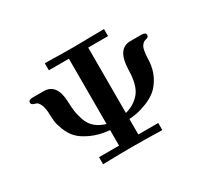

<svg xmlns="http://www.w3.org/2000/svg" viewBox="-134 -908 1230 1129"><g transform="rotate(-30 480.5 -343.0)"><path d="M81 -529Q81 -547 111 -547H185Q273 -547 278 -422Q279 -382 283 -354.5Q287 -327 299 -291.5Q311 -256 338.5 -231.5Q366 -207 409 -195V-638H273V-686Q398 -683 464 -683L675 -686V-638H540V-194Q603 -211 640.5 -256.5Q678 -302 680 -404Q683 -547 774 -547H849Q878 -547 878 -529Q878 -525 876.5 -522Q875 -519 873.5 -517Q872 -515 868.5 -513.5Q865 -512 863.5 -511.5Q862 -511 858 -510L854 -509Q843 -506 835 -497.5Q827 -489 823 -480Q819 -471 816.5 -456Q814 -441 813 -432.5Q812 -424 811.5 -408.5Q811 -393 811 -390Q807 -332 783.5 -288Q760 -244 730.5 -220Q701 -196 661 -180.5Q621 -165 594.5 -160Q568 -155 540 -153V-48H675V0Q570 -3 465 -3Q388 -3 273 0V-48H409V-153Q337 -160 284 -185Q231 -210 206 -238.5Q181 -267 166.5 -305.5Q152 -344 150 -366Q148 -388 147 -412Q147 -419 147 -421Q145 -460 134 -481.5Q123 -503 111.5 -506Q100 -509 90.5 -513.5Q81 -518 81 -529Z"/></g></svg>

Font: CMU Serif
Style: Bold
Weight: 700
Version: Version 0.7.0